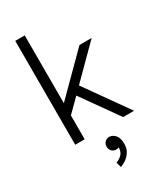

<svg xmlns="http://www.w3.org/2000/svg" viewBox="-237 -813 987 1157"><g transform="rotate(-30 256.0 -234.5)"><path d="M140.6 -166V0H74.7V-722.7H140.6V-251L397.5 -507.8H482.4L272.9 -298.3L484.4 0H408.2L228.5 -253.4ZM232.4 105Q232.4 86.4 244.6 73.7Q256.8 61 275.4 61Q276.9 61 277.8 61Q277.8 61 278.3 61.5Q298.8 62.5 316.4 82Q334 101.6 334 143.1Q334 175.8 318.6 199Q303.2 222.2 282.5 235.8Q261.7 249.5 246.1 253.9L236.3 217.3Q253.9 212.9 273.7 195.6Q293.5 178.2 293.5 145Q284.7 148.9 275.4 148.9Q256.8 148.9 244.6 136.2Q232.4 123.5 232.4 105Z"/></g></svg>

Font: Giphurs Light
Style: Regular
Weight: 300
Version: Version 0.920; ttfautohint (v1.8.4.7-5d5b)